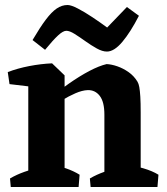

<svg xmlns="http://www.w3.org/2000/svg" viewBox="-20 -747 668 767"><path d="M93 0V-446L188 -494L238 -446V0ZM397 0V-289Q397 -340 378.5 -364Q360 -388 330 -387Q308 -386 281.5 -374.5Q255 -363 228 -346.5Q201 -330 177 -311L168 -343Q211 -382 254.5 -412.5Q298 -443 337 -463.5Q376 -484 406 -491Q426 -490 449 -482Q472 -474 493.5 -459Q515 -444 529 -421Q534 -413 536.5 -399Q539 -385 540.5 -361Q542 -337 542 -297V0ZM18 -411 11 -459Q50 -474 96.5 -483Q143 -492 188 -494L192 -438L127 -398ZM23 0 20 -34Q45 -49 77.5 -60.5Q110 -72 135 -78L124 0ZM166 0 183 -91Q213 -85 243.5 -74.5Q274 -64 298 -49L294 0ZM342 0 339 -34Q364 -49 396.5 -60.5Q429 -72 454 -78L443 0ZM471 0 488 -91Q517 -85 553 -74.5Q589 -64 613 -49L609 0ZM407 -541Q389 -541 366.5 -553.5Q344 -566 321 -582.5Q298 -599 278 -611.5Q258 -624 245 -624Q232 -624 212 -605.5Q192 -587 160 -548L110 -587Q140 -638 163 -668.5Q186 -699 206.5 -713Q227 -727 250 -727Q264 -727 291 -713Q318 -699 349.5 -678Q381 -657 408 -637L487 -719L535 -684Q501 -618 468.5 -579.5Q436 -541 407 -541Z"/></svg>

Font: Eczar SemiBold
Style: Regular
Weight: 600
Designer: Vaibhav Singh
Foundry: Rosetta Type Foundry
Version: Version 2.000